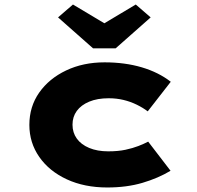

<svg xmlns="http://www.w3.org/2000/svg" viewBox="-20 -820 873 850"><path d="M455 10Q354 10 276 -26Q198 -62 154 -125Q110 -188 110 -267Q110 -348 153.5 -410Q197 -472 272.5 -508Q348 -544 443 -544Q533 -544 607.5 -522Q682 -500 736 -458L634 -327Q613 -343 585.5 -356.5Q558 -370 527 -377.5Q496 -385 461 -385Q411 -385 375 -370Q339 -355 320 -329Q301 -303 301 -268Q301 -233 320 -206.5Q339 -180 375 -165Q411 -150 459 -150Q503 -150 535.5 -157Q568 -164 592.5 -173.5Q617 -183 636 -193L735 -64Q680 -31 610.5 -10.5Q541 10 455 10ZM392 -606 237 -743 303 -800 457 -708H427L581 -800L647 -743L492 -606Z"/></svg>

Font: Lexend Tera ExtraBold
Style: Regular
Weight: 800
Designer: Bonnie Shaver-Troup, Thomas Jockin
Foundry: Lexend
Version: Version 1.007